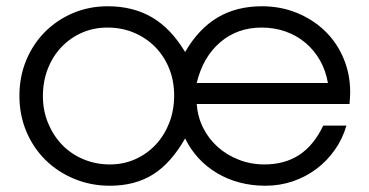

<svg xmlns="http://www.w3.org/2000/svg" viewBox="-20 -580 1177 613"><path d="M1012 -179Q982 -116 935.5 -85.5Q889 -55 824 -55Q781 -55 742.5 -70Q704 -85 675 -111Q646 -137 628.5 -172Q611 -207 608 -248H1096Q1097 -261 1097.5 -270.5Q1098 -280 1098 -286Q1098 -344 1076.5 -394.5Q1055 -445 1017 -481.5Q979 -518 927.5 -539Q876 -560 816 -560Q735 -560 674.5 -524Q614 -488 571 -414Q526 -489 465.5 -524.5Q405 -560 324 -560Q264 -560 212.5 -538Q161 -516 123 -477.5Q85 -439 63.5 -387Q42 -335 42 -274Q42 -213 64 -160.5Q86 -108 125 -69.5Q164 -31 217 -9Q270 13 331 13Q411 13 468.5 -23Q526 -59 571 -138Q606 -67 673.5 -27Q741 13 828 13Q873 13 914.5 -1Q956 -15 990 -40.5Q1024 -66 1049 -101.5Q1074 -137 1086 -179ZM331 -55Q286 -55 246.5 -71.5Q207 -88 178.5 -117.5Q150 -147 133.5 -187Q117 -227 117 -273Q117 -320 132.5 -360Q148 -400 176 -429.5Q204 -459 241.5 -475.5Q279 -492 323 -492Q369 -492 408 -475.5Q447 -459 475.5 -430Q504 -401 520 -361.5Q536 -322 536 -275Q536 -228 520.5 -188Q505 -148 477.5 -118.5Q450 -89 412.5 -72Q375 -55 331 -55ZM608 -315Q628 -398 683 -445Q738 -492 815 -492Q856 -492 891.5 -479.5Q927 -467 955 -443.5Q983 -420 1001.5 -387.5Q1020 -355 1027 -315Z"/></svg>

Font: Involve
Style: Regular
Weight: 400
Designer: Stefan Peev
Foundry: Context Ltd.
Version: Version 1.001